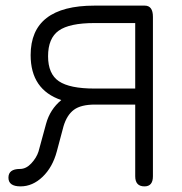

<svg xmlns="http://www.w3.org/2000/svg" viewBox="-20 -656 648 683"><path d="M461 -29V-284H318Q268 -284 243 -265.5Q218 -247 206 -207L182 -117Q167 -61 131.5 -27Q96 7 53 7Q10 7 10 -24Q10 -55 51 -55Q73 -55 91.5 -75Q110 -95 117 -117L144 -216Q158 -267 198 -300Q89 -337 89 -460Q89 -636 316 -636H495Q524 -636 524 -596V-29Q524 7 494 7Q461 7 461 -29ZM461 -574H316Q227 -574 189 -547Q151 -520 151 -456Q151 -393 189.5 -367Q228 -341 316 -341H461Z"/></svg>

Font: Jura Medium
Style: Regular
Weight: 500
Designer: Daniel Johnson, Alexei Vanyashin
Foundry: Daniel Johnson
Version: Version 5.103